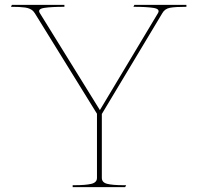

<svg xmlns="http://www.w3.org/2000/svg" viewBox="-20 -770 812 790"><path d="M529 -742 533 -750H747V-742Q701 -742 679.5 -738Q658 -734 648 -716L399 -301V-38Q399 -19 421.5 -13.5Q444 -8 487 -8H499L495 0H279V-8Q284 -8 288 -8Q332 -8 355.5 -13.5Q379 -19 379 -38V-302L123 -716L116 -725Q104 -736 83.5 -739Q63 -742 25 -742L29 -750H245V-742Q191 -742 162 -737.5Q133 -733 144 -716L391 -317L630 -716Q640 -733 611.5 -737.5Q583 -742 529 -742Z"/></svg>

Font: TMT Limkin
Style: Regular
Weight: 400
Designer: Gabriel Drozdov
Version: Version 1.000;Glyphs 3.1.2 (3151)